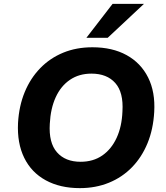

<svg xmlns="http://www.w3.org/2000/svg" viewBox="-20 -960 855 991"><path d="M392 11Q290 11 216 -29.5Q142 -70 105 -145.5Q68 -221 73 -325Q78 -413 107.5 -484.5Q137 -556 187.5 -608Q238 -660 306 -688Q374 -716 457 -716Q560 -716 633.5 -675.5Q707 -635 744.5 -560Q782 -485 776 -382Q771 -293 741.5 -221Q712 -149 661.5 -97Q611 -45 542.5 -17Q474 11 392 11ZM396 -125Q461 -125 508 -157.5Q555 -190 582 -248.5Q609 -307 612 -385Q618 -483 575 -531.5Q532 -580 452 -580Q388 -580 341 -548Q294 -516 267.5 -458Q241 -400 237 -321Q231 -223 274 -174Q317 -125 396 -125ZM426 -765 561 -940H723L536 -765Z"/></svg>

Font: Nunito Sans 10pt ExtraBold
Style: Italic
Weight: 800
Italic angle: -9°
Designer: Vernon Adams
Foundry: Vernon Adams
Version: Version 3.101;gftools[0.9.27]